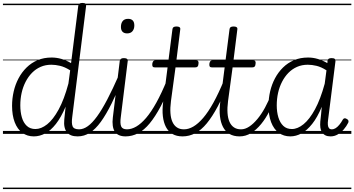

<svg xmlns="http://www.w3.org/2000/svg" viewBox="-20 -910 2408 1305"><path d="M210 17Q165 17 131.5 -7.5Q98 -32 80 -79Q62 -126 62 -191Q62 -240 73 -288Q84 -336 106 -377.5Q128 -419 160.5 -451Q193 -483 235.5 -501Q278 -519 331 -519Q364 -519 397.5 -509.5Q431 -500 463 -481L512 -871Q514 -881 520.5 -885.5Q527 -890 540 -890Q556 -890 561.5 -884.5Q567 -879 565 -868L471 -115Q465 -72 473.5 -51.5Q482 -31 517 -31Q525 -31 528.5 -23.5Q532 -16 531.5 -7Q531 2 525 9.5Q519 17 508 17Q482 17 464 10Q446 3 434.5 -11.5Q423 -26 418.5 -47.5Q414 -69 417 -99L426 -185Q395 -112 360 -67.5Q325 -23 287 -3Q249 17 210 17ZM221 -33Q260 -33 300.5 -65Q341 -97 378.5 -165.5Q416 -234 445 -342L457 -432Q420 -455 388.5 -462.5Q357 -470 329 -470Q289 -470 256 -455.5Q223 -441 197.5 -415Q172 -389 154 -354Q136 -319 127 -278.5Q118 -238 118 -194Q118 -149 128.5 -112.5Q139 -76 162 -54.5Q185 -33 221 -33ZM0 365H632V375H0ZM0 -20H632V0H0ZM0 -505H632V-500H0ZM0 -885H632V-875H0Z M508 17Q498 17 492.5 9.5Q487 2 488 -7Q489 -16 496.5 -23.5Q504 -31 518 -31Q547 -31 577 -52.5Q607 -74 639.5 -118.5Q672 -163 709 -233.5Q746 -304 789 -402Q794 -412 802.5 -412Q811 -412 817.5 -405.5Q824 -399 820 -389Q777 -284 739 -207.5Q701 -131 665 -81.5Q629 -32 590.5 -7.5Q552 17 508 17ZM632 365V375ZM632 -20V0ZM632 -505V-500ZM632 -885V-875Z M834 17Q808 17 789.5 9Q771 1 760.5 -15Q750 -31 746.5 -55.5Q743 -80 747 -112L794 -496Q796 -506 802.5 -510.5Q809 -515 822 -515Q837 -515 843.5 -509.5Q850 -504 848 -494L801 -114Q795 -71 803.5 -51Q812 -31 843 -31Q853 -31 857.5 -23.5Q862 -16 861 -7Q860 2 853 9.5Q846 17 834 17ZM844 -683Q824 -683 813 -694Q802 -705 802 -727Q802 -752 814 -767Q826 -782 851 -782Q871 -782 882 -771Q893 -760 893 -737Q893 -713 880.5 -698Q868 -683 844 -683ZM632 365H957V375H632ZM632 -20H957V0H632ZM632 -505H957V-500H632ZM632 -885H957V-875H632Z M833 17Q823 17 817.5 9.5Q812 2 813 -7Q814 -16 821.5 -23.5Q829 -31 843 -31Q874 -31 906.5 -50Q939 -69 973 -108.5Q1007 -148 1042.5 -212Q1078 -276 1115 -366Q1120 -376 1129 -376Q1138 -376 1144 -369.5Q1150 -363 1146 -352Q1109 -256 1072 -186.5Q1035 -117 997.5 -71.5Q960 -26 919 -4.5Q878 17 833 17ZM957 365V375ZM957 -20V0ZM957 -505V-500ZM957 -885V-875Z M1221 17Q1180 17 1152 0.5Q1124 -16 1108 -46.5Q1092 -77 1087 -120Q1082 -163 1089 -217L1119 -452H1032Q1021 -452 1017.5 -458Q1014 -464 1015 -476Q1017 -489 1022 -494.5Q1027 -500 1037 -500H1125L1152 -711Q1153 -721 1159.5 -725.5Q1166 -730 1180 -730Q1194 -730 1200.5 -725Q1207 -720 1205 -709L1179 -500H1313Q1323 -500 1327 -494Q1331 -488 1329 -476Q1328 -463 1323 -457.5Q1318 -452 1307 -452H1173L1142 -223Q1136 -177 1138.5 -141.5Q1141 -106 1152 -81.5Q1163 -57 1182.5 -44Q1202 -31 1229 -31Q1240 -31 1244.5 -23.5Q1249 -16 1248.5 -7Q1248 2 1241 9.5Q1234 17 1221 17ZM957 365H1345V375H957ZM957 -20H1345V0H957ZM957 -505H1345V-500H957ZM957 -885H1345V-875H957Z M1221 17Q1211 17 1205.5 9.5Q1200 2 1201 -7Q1202 -16 1209.5 -23.5Q1217 -31 1231 -31Q1262 -31 1294.5 -50Q1327 -69 1361 -108.5Q1395 -148 1430.5 -212Q1466 -276 1503 -366Q1508 -376 1517 -376Q1526 -376 1532 -369.5Q1538 -363 1534 -352Q1497 -256 1460 -186.5Q1423 -117 1385.5 -71.5Q1348 -26 1307 -4.5Q1266 17 1221 17ZM1345 365V375ZM1345 -20V0ZM1345 -505V-500ZM1345 -885V-875Z M1609 17Q1568 17 1540 0.5Q1512 -16 1496 -46.5Q1480 -77 1475 -120Q1470 -163 1477 -217L1507 -452H1420Q1409 -452 1405.5 -458Q1402 -464 1403 -476Q1405 -489 1410 -494.5Q1415 -500 1425 -500H1513L1540 -711Q1541 -721 1547.5 -725.5Q1554 -730 1568 -730Q1582 -730 1588.5 -725Q1595 -720 1593 -709L1567 -500H1701Q1711 -500 1715 -494Q1719 -488 1717 -476Q1716 -463 1711 -457.5Q1706 -452 1695 -452H1561L1530 -223Q1524 -177 1526.5 -141.5Q1529 -106 1540 -81.5Q1551 -57 1570.5 -44Q1590 -31 1617 -31Q1628 -31 1632.5 -23.5Q1637 -16 1636.5 -7Q1636 2 1629 9.5Q1622 17 1609 17ZM1345 365H1733V375H1345ZM1345 -20H1733V0H1345ZM1345 -505H1733V-500H1345ZM1345 -885H1733V-875H1345Z M1609 17Q1599 17 1593.5 9.5Q1588 2 1589 -7Q1590 -16 1597.5 -23.5Q1605 -31 1619 -31Q1646 -31 1674 -49.5Q1702 -68 1729.5 -101Q1757 -134 1781 -178Q1805 -222 1825 -274Q1829 -284 1837 -285Q1845 -286 1852 -280.5Q1859 -275 1856 -265Q1838 -208 1812.5 -157Q1787 -106 1755 -67Q1723 -28 1686.5 -5.5Q1650 17 1609 17ZM1733 365V375ZM1733 -20V0ZM1733 -505V-500ZM1733 -885V-875Z M1953 17Q1908 17 1874.5 -7.5Q1841 -32 1823 -79Q1805 -126 1805 -191Q1805 -241 1816 -288.5Q1827 -336 1849 -377.5Q1871 -419 1903.5 -451Q1936 -483 1978.5 -501Q2021 -519 2074 -519Q2107 -519 2139.5 -509.5Q2172 -500 2205 -481L2206 -497Q2208 -507 2214.5 -511Q2221 -515 2234 -515Q2250 -515 2255.5 -509.5Q2261 -504 2260 -493L2210 -96Q2207 -75 2208.5 -60.5Q2210 -46 2216.5 -38.5Q2223 -31 2235 -31Q2249 -31 2261.5 -39Q2274 -47 2286.5 -62Q2299 -77 2310 -97Q2315 -105 2321.5 -106Q2328 -107 2336 -102Q2346 -97 2348 -90.5Q2350 -84 2347 -76Q2335 -52 2317 -31Q2299 -10 2276 3.5Q2253 17 2227 17Q2206 17 2192 10Q2178 3 2169 -10.5Q2160 -24 2157.5 -42.5Q2155 -61 2157 -84Q2160 -109 2162.5 -134Q2165 -159 2167 -184Q2137 -112 2102 -68Q2067 -24 2029.5 -3.5Q1992 17 1953 17ZM1861 -194Q1861 -149 1872 -112.5Q1883 -76 1905.5 -54.5Q1928 -33 1964 -33Q2003 -33 2043.5 -66Q2084 -99 2121 -167Q2158 -235 2187 -341L2199 -432Q2163 -455 2131.5 -462.5Q2100 -470 2072 -470Q2032 -470 1999 -455.5Q1966 -441 1940.5 -415Q1915 -389 1897 -354Q1879 -319 1870 -278.5Q1861 -238 1861 -194ZM1733 365H2368V375H1733ZM1733 -20H2368V0H1733ZM1733 -505H2368V-500H1733ZM1733 -885H2368V-875H1733Z"/></svg>

Font: Playwrite GB S Guides
Style: Italic
Weight: 400
Italic angle: -7.01216°
Designer: Veronika Burian, José Scaglione
Foundry: TypeTogether
Version: Version 1.002